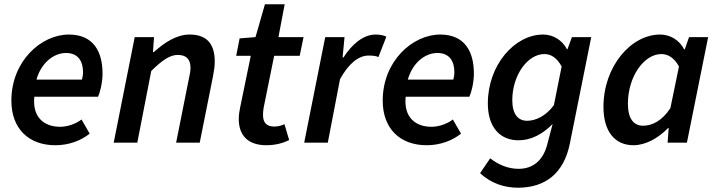

<svg xmlns="http://www.w3.org/2000/svg" viewBox="-20 -665 3343 895"><path d="M238 12C302 12 358 -10 398 -42L360 -108C334 -88 296 -74 260 -74C188 -74 130 -116 140 -214H437C445 -230 458 -278 458 -322C458 -424 416 -504 301 -504C172 -504 33 -380 33 -196C33 -65 114 12 238 12ZM150 -294C172 -372 230 -418 288 -418C347 -418 367 -376 367 -329C367 -316 365 -305 362 -294Z M510 0H620L685 -334C737 -386 774 -409 808 -409C849 -409 868 -389 868 -348C868 -333 865 -319 860 -296L801 0H911L973 -310C978 -336 981 -356 981 -379C981 -458 946 -504 864 -504C803 -504 747 -467 697 -422H693L698 -492H608Z M1222 12C1267 12 1304 0 1328 -12L1306 -86C1293 -80 1276 -75 1259 -75C1223 -75 1206 -93 1206 -129C1206 -140 1207 -151 1209 -163L1258 -405H1377L1395 -492H1278L1307 -645H1215L1171 -492L1097 -486L1081 -405H1149L1100 -167C1096 -148 1093 -130 1093 -110C1093 -40 1130 12 1222 12Z M1398 0H1508L1565 -296C1606 -370 1652 -406 1698 -406C1715 -406 1732 -405 1744 -399L1781 -494C1769 -500 1753 -504 1731 -504C1673 -504 1620 -458 1581 -397H1577L1586 -492H1496Z M1969 12C2033 12 2089 -10 2129 -42L2091 -108C2065 -88 2027 -74 1991 -74C1919 -74 1861 -116 1871 -214H2168C2176 -230 2189 -278 2189 -322C2189 -424 2147 -504 2032 -504C1903 -504 1764 -380 1764 -196C1764 -65 1845 12 1969 12ZM1881 -294C1903 -372 1961 -418 2019 -418C2078 -418 2098 -376 2098 -329C2098 -316 2096 -305 2093 -294Z M2394 210C2523 210 2608 142 2636 6L2736 -492H2646L2625 -435H2623C2602 -477 2559 -504 2512 -504C2378 -504 2254 -361 2254 -183C2254 -68 2314 -11 2397 -11C2455 -11 2509 -39 2556 -87L2531 8C2513 79 2468 122 2397 122C2348 122 2302 102 2265 73L2218 142C2269 191 2334 210 2394 210ZM2437 -102C2395 -102 2368 -133 2368 -198C2368 -314 2439 -413 2518 -413C2548 -413 2576 -396 2598 -355L2562 -175C2524 -123 2476 -102 2437 -102Z M2933 12C2988 12 3048 -20 3094 -68H3097L3092 0H3182L3281 -492H3192L3172 -435H3169C3148 -477 3105 -504 3057 -504C2921 -504 2793 -355 2793 -167C2793 -52 2846 12 2933 12ZM2978 -79C2934 -79 2907 -111 2907 -182C2907 -308 2982 -413 3063 -413C3093 -413 3123 -396 3145 -355L3105 -161C3066 -101 3019 -79 2978 -79Z"/></svg>

Font: Source Sans Pro Semibold
Style: Italic
Weight: 600
Italic angle: -11°
Designer: Paul D. Hunt
Foundry: Adobe Systems Incorporated
Version: Version 3.006;hotconv 1.0.111;makeotfexe 2.5.65597